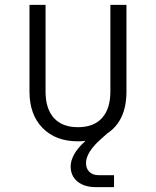

<svg xmlns="http://www.w3.org/2000/svg" viewBox="-20 -570 640 788"><path d="M373 198Q326 198 298 175Q270 152 270 113Q270 90 284 64Q298 38 331 8Q318 10 300 10Q208 10 154.5 -45Q101 -100 101 -194V-550H167V-194Q167 -124 201 -86Q235 -48 300 -48Q365 -48 399 -86Q433 -124 433 -194V-550H499V-194Q499 -75 421 -23L395 0Q333 55 333 99Q333 122 347 135.5Q361 149 385 149H448V198Z"/></svg>

Font: JetBrains Mono NL ExtraLight
Style: Regular
Weight: 200
Designer: Philipp Nurullin, Konstantin Bulenkov
Foundry: JetBrains
Version: Version 2.304; ttfautohint (v1.8.4.7-5d5b)